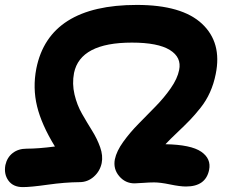

<svg xmlns="http://www.w3.org/2000/svg" viewBox="-36 -765 921 776"><path d="M56.2 -8.8Q17.1 -8.8 -2 -35.2Q-21 -61.5 -14.2 -98.1Q-7.3 -128.9 15.4 -146.5Q38.1 -164.1 71.8 -164.1Q119.1 -164.1 186 -172.9Q131.8 -261.2 113.8 -335.4Q95.7 -409.7 110.8 -487.8Q162.1 -745.1 517.1 -745.1Q699.2 -745.1 780.5 -668.9Q861.8 -592.8 835.9 -465.8Q828.1 -426.3 812.7 -392.1Q797.4 -357.9 774.4 -329.1Q751.5 -300.3 731.4 -279.5Q711.4 -258.8 680.7 -229.7Q649.9 -200.7 632.8 -182.1Q735.8 -180.2 777.1 -151.9Q818.4 -123.5 809.1 -78.1Q795.4 -11.2 715.8 -11.2Q691.4 -11.2 651.6 -19.5Q611.8 -27.8 586.9 -27.8Q567.9 -27.8 543.2 -25.9Q518.6 -23.9 507.8 -23.9Q470.2 -23.9 445.6 -53.2Q420.9 -82.5 428.2 -121.1Q435.1 -154.3 462.2 -191.9Q489.3 -229.5 523.7 -264.4Q558.1 -299.3 592.5 -334.5Q627 -369.6 654.1 -408.4Q681.2 -447.3 688 -481.9Q698.7 -533.2 650.4 -563Q602.1 -592.8 497.1 -592.8Q288.6 -592.8 263.2 -470.2Q254.9 -426.8 265.1 -383.3Q275.4 -339.8 295.7 -304.7Q315.9 -269.5 336.4 -236.6Q356.9 -203.6 368.9 -169.7Q380.9 -135.7 375 -106Q368.2 -73.2 343.3 -51Q318.4 -28.8 285.2 -28.8Q226.1 -28.3 157.5 -18.6Q88.9 -8.8 56.2 -8.8Z"/></svg>

Font: Shantell Sans Irregular Bouncy
Style: Bold Italic
Weight: 700
Italic angle: -11.31°
Designer: Stephen Nixon, Anya Danilova, Shantell Martin
Foundry: Arrow Type
Version: Version 1.006;[9816181b4]